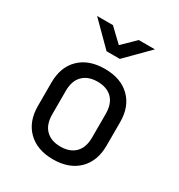

<svg xmlns="http://www.w3.org/2000/svg" viewBox="-185 -909 971 1041"><g transform="rotate(30 300.0 -388.5)"><path d="M300 8Q200 8 142.5 -48.5Q85 -105 85 -202V-348Q85 -446 142.5 -502Q200 -558 300 -558Q400 -558 457.5 -502Q515 -446 515 -349V-202Q515 -105 457.5 -48.5Q400 8 300 8ZM300 -72Q359 -72 392 -105Q425 -138 425 -202V-348Q425 -412 392 -445Q359 -478 300 -478Q242 -478 208.5 -445Q175 -412 175 -348V-202Q175 -138 208.5 -105Q242 -72 300 -72ZM259 -645 119 -785H218L300 -707L380 -785H481L342 -645Z"/></g></svg>

Font: JetBrainsMono NF
Style: Regular
Weight: 400
Designer: Philipp Nurullin, Konstantin Bulenkov
Foundry: JetBrains
Version: Version 2.251; ttfautohint (v1.8.3);Nerd Fonts 2.2.2